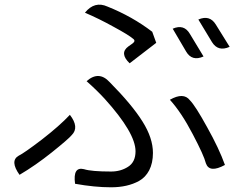

<svg xmlns="http://www.w3.org/2000/svg" viewBox="-20 -763 1040 816"><path d="M531 -494Q486 -537 526 -566L543 -578Q558 -589 546 -598Q526 -615 463 -649Q400 -684 341 -709Q382 -760 437 -735Q542 -693 627 -628L644 -581L531 -494ZM299 18Q289 -56 337 -44Q368 -34 452 -34Q493 -34 524 -54Q556 -74 556 -120Q556 -198 425 -343Q392 -379 348 -418Q400 -464 446 -414Q542 -317 586 -246Q630 -176 630 -113Q630 -70 614 -39Q598 -9 571 6Q522 33 452 33Q382 33 299 18ZM936 -62Q870 -26 855 -69Q847 -102 799 -193Q751 -285 702 -339Q760 -372 787 -337Q810 -314 860 -223Q911 -132 936 -62ZM277 -275Q318 -222 285 -189Q271 -172 201 -116Q131 -60 63 -20Q21 -79 59 -101Q82 -112 158 -170Q234 -229 277 -275ZM714 -641Q762 -662 787 -619L845 -523Q796 -501 771 -544L714 -641ZM823 -680Q871 -701 897 -659L956 -564Q907 -542 881 -584L823 -680Z"/></svg>

Font: Swei Half Moon CJK TC
Style: DemiLight
Weight: 350
Version: Version 2.125